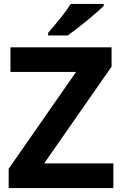

<svg xmlns="http://www.w3.org/2000/svg" viewBox="-20 -954 619 974"><path d="M555 0H24V-98L366 -589H33V-714H546V-616L204 -125H555ZM506 -924Q492 -910 469 -890Q446 -870 419.5 -848Q393 -826 367.5 -806.5Q342 -787 323 -774H224V-787Q240 -806 261.5 -831.5Q283 -857 304 -884.5Q325 -912 339 -934H506Z"/></svg>

Font: Noto Sans Bamum
Style: Bold
Weight: 700
Designer: Monotype Design Team
Foundry: Monotype Imaging Inc.
Version: Version 2.002; ttfautohint (v1.8.4.7-5d5b)